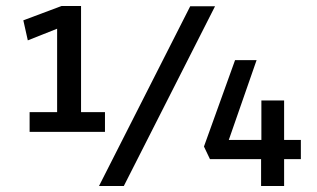

<svg xmlns="http://www.w3.org/2000/svg" viewBox="-20 -622 1059 642"><path d="M394 0H311L616 -601H699ZM766 -421H838L745 -154H854V-286H930V-154H986V-90H930V0H853V-90H682L662 -132ZM331 -181H79V-247H171V-526L73 -487L58 -554L186 -602H251V-247H331Z"/></svg>

Font: RopaSansRegular
Style: Regular
Weight: 400
Designer: Botio Nikoltchev
Foundry: Botjo Nikoltchev
Version: Version 1.002